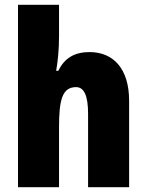

<svg xmlns="http://www.w3.org/2000/svg" viewBox="-20 -780 611 800"><path d="M226 -630V-760H55V0H226V-250C226 -363 239 -417 297 -417C331 -417 347 -380 347 -306V0H518V-360C518 -493 453 -563 353 -563C292 -563 249 -539 223 -485H214C221 -525 226 -574 226 -630Z"/></svg>

Font: Noto Sans Sinhala Condensed Black
Style: Regular
Weight: 900
Width: 3
Designer: Jelle Bosma - Monotype Design Team
Foundry: Monotype Imaging Inc.
Version: Version 2.006